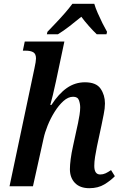

<svg xmlns="http://www.w3.org/2000/svg" viewBox="-20 -978 638 1008"><path d="M449 10Q400 10 373.5 -17.5Q347 -45 347 -90Q347 -111 351 -142.5Q355 -174 364 -214L382 -297Q385 -310 389.5 -331Q394 -352 397.5 -374.5Q401 -397 401 -414Q401 -433 394.5 -451.5Q388 -470 364 -470Q338 -470 313 -447.5Q288 -425 266.5 -390.5Q245 -356 230 -318.5Q215 -281 209 -252L153 0H30L161 -620Q165 -638 167 -651Q169 -664 169 -671Q169 -695 155 -703.5Q141 -712 114 -712H100L110 -760H318L274 -552Q266 -514 257.5 -479Q249 -444 244 -427H250Q288 -486 331 -516Q374 -546 426 -546Q485 -546 508 -512.5Q531 -479 531 -435Q531 -409 524.5 -378Q518 -347 513 -321L489 -209Q483 -180 479 -154Q475 -128 475 -107Q475 -62 506 -62Q521 -62 534 -68Q547 -74 563 -85L583 -53Q561 -30 528 -10Q495 10 449 10ZM229 -811Q247 -830 271.5 -855.5Q296 -881 319.5 -908Q343 -935 360 -958H475Q481 -937 493 -909.5Q505 -882 518 -856Q531 -830 542 -811L539 -798H488Q470 -815 446.5 -841.5Q423 -868 407 -890Q378 -866 345 -840.5Q312 -815 284 -798H226Z"/></svg>

Font: Noto Serif SemiCondensed SemiBold
Style: Italic
Weight: 600
Width: 4
Italic angle: -12°
Designer: Monotype Design Team
Foundry: Monotype Imaging Inc.
Version: Version 2.014; ttfautohint (v1.8.4.7-5d5b)